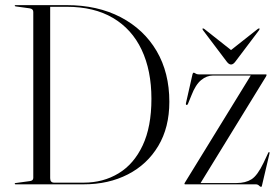

<svg xmlns="http://www.w3.org/2000/svg" viewBox="-20 -720 1086 750"><path d="M37.5 -2.5Q37.5 -5 41 -5L96 -12.5Q110 -14 110 -25V-673.5Q110 -685.5 95.5 -687.5L41 -695Q37.5 -696 37.5 -697.5Q37.5 -700 41 -700H240Q361 -700 451.5 -652.8Q542 -605.5 591.8 -520.8Q641.5 -436 641.5 -322.5Q641.5 -222 598.2 -149.8Q555 -77.5 479.5 -38.8Q404 0 307 0H41Q37.5 0 37.5 -2.5ZM307 -6.5Q383 -6.5 443 -42.8Q503 -79 537.2 -151.8Q571.5 -224.5 571.5 -334Q571.5 -445 533.2 -525.8Q495 -606.5 421.2 -650Q347.5 -693.5 240.5 -693.5H176V-24Q176 -6.5 191.5 -6.5ZM1019 -421 763.5 -5H904Q939 -5 962.2 -19.5Q985.5 -34 1009.5 -84L1028 -123.5Q1029.5 -126.5 1032 -126Q1033.5 -125.5 1032.5 -119.5L1003 6Q1002 10 1000 10Q996.5 10 991.8 5Q987 0 978.5 0H703Q700.5 0 700.5 -2Q700.5 -4 702.5 -7L959.5 -425H812Q787.5 -425 765.8 -407.2Q744 -389.5 728 -348L714.5 -315Q713 -310 709 -310Q705 -310.5 706.5 -317.5L732 -430Q733.5 -436 736.5 -436Q739.5 -436 744 -432.8Q748.5 -429.5 756 -429.5H1018.5Q1021.5 -429.5 1021.5 -427Q1021.5 -426 1019 -421ZM899.5 -479.5Q891 -468 882.5 -468Q874 -468 865.5 -479.5L773 -602Q770 -606.5 771.5 -608.5Q773.5 -610 778 -607L882.5 -524.5L987 -607Q991.5 -610 993.5 -608.5Q995 -607 992 -602Z"/></svg>

Font: Fraunces 144pt S000 Light
Style: Regular
Weight: 300
Version: Version 1.000; ttfautohint (v1.8.3)